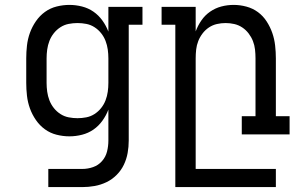

<svg xmlns="http://www.w3.org/2000/svg" viewBox="-20 -548 1240 783"><path d="M315 215H177V141H315Q338 141 359.5 133.5Q381 126 396 109Q411 92 416.5 70Q422 48 422 25V-101Q413 -77 397.5 -55.5Q382 -34 361 -19.5Q340 -5 314.5 1.5Q289 8 263 8Q237 8 211 1.5Q185 -5 163.5 -20.5Q142 -36 126.5 -58.5Q111 -81 102 -106Q93 -131 90 -157.5Q87 -184 87 -210V-310Q87 -336 90 -362.5Q93 -389 102 -414Q111 -439 126.5 -461.5Q142 -484 163.5 -499.5Q185 -515 211 -521.5Q237 -528 263 -528Q289 -528 314.5 -521.5Q340 -515 361 -500.5Q382 -486 397.5 -464.5Q413 -443 422 -419V-520H561V-447H505V25Q505 51 500.5 76Q496 101 485 124Q474 147 455.5 165.5Q437 184 414 195Q391 206 366 210.5Q341 215 315 215ZM296 -66Q314 -66 332 -69.5Q350 -73 365.5 -83Q381 -93 392.5 -107.5Q404 -122 410.5 -139Q417 -156 419.5 -174Q422 -192 422 -210V-310Q422 -328 419.5 -346Q417 -364 410.5 -381Q404 -398 392.5 -412.5Q381 -427 365.5 -437Q350 -447 332 -450.5Q314 -454 296 -454Q278 -454 260 -450.5Q242 -447 226.5 -437Q211 -427 199.5 -412.5Q188 -398 181.5 -381Q175 -364 172.5 -346Q170 -328 170 -310V-210Q170 -192 172.5 -174Q175 -156 181.5 -139Q188 -122 199.5 -107.5Q211 -93 226.5 -83Q242 -73 260 -69.5Q278 -66 296 -66Z M695 215V-447H639V-520H778V-420Q787 -444 801.5 -465Q816 -486 837 -500.5Q858 -515 882.5 -521.5Q907 -528 933 -528Q959 -528 985 -521Q1011 -514 1032 -498.5Q1053 -483 1067.5 -460.5Q1082 -438 1090.5 -413.5Q1099 -389 1102 -362.5Q1105 -336 1105 -310V-74H1161V0H966V-74H1022V-310Q1022 -328 1020 -346Q1018 -364 1011.5 -380.5Q1005 -397 994 -411.5Q983 -426 968 -436Q953 -446 935.5 -450Q918 -454 900 -454Q882 -454 864.5 -450Q847 -446 832 -436Q817 -426 806 -411.5Q795 -397 788.5 -380.5Q782 -364 780 -346Q778 -328 778 -310V141H1105V215Z"/></svg>

Font: Iosevka HT Extended
Style: Regular
Weight: 400
Width: 7
Monospace: yes
Designer: Belleve Invis
Foundry: Belleve Invis
Version: Version 32.3.0; ttfautohint (v1.8.4)